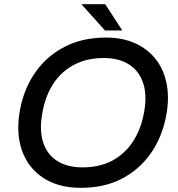

<svg xmlns="http://www.w3.org/2000/svg" viewBox="-20 -890 854 920"><path d="M367 10Q259 10 186 -38.5Q113 -87 84 -172.5Q55 -258 77 -370Q97 -470 151.5 -546.5Q206 -623 291 -666.5Q376 -710 488 -710Q568 -710 629 -682Q690 -654 728.5 -603.5Q767 -553 779.5 -483Q792 -413 775 -329Q755 -229 700.5 -152.5Q646 -76 562.5 -33Q479 10 367 10ZM375 -88Q457 -88 516.5 -119.5Q576 -151 614.5 -208Q653 -265 668 -340Q686 -426 667.5 -487Q649 -548 600 -580Q551 -612 477 -612Q397 -612 336.5 -580.5Q276 -549 238 -492.5Q200 -436 185 -360Q167 -273 185.5 -212Q204 -151 253 -119.5Q302 -88 375 -88ZM566 -744H483L370 -870H484Z"/></svg>

Font: REM
Style: Italic
Weight: 400
Italic angle: -11°
Designer: Octavio Pardo
Foundry: Ashler Design
Version: Version 1.005;gftools[0.9.28]